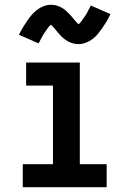

<svg xmlns="http://www.w3.org/2000/svg" viewBox="-20 -781 540 801"><path d="M75 0V-96H201V-424H89V-520H313V-96H425V0ZM307 -597Q302 -597 297.5 -597.5Q293 -598 288.5 -599Q284 -600 279.5 -601.5Q275 -603 270.5 -605Q266 -607 262 -609.5Q258 -612 254 -614.5Q250 -617 246.5 -620Q243 -623 239 -626.5Q235 -630 232 -633.5Q229 -637 226 -640.5Q223 -644 220.5 -646.5Q218 -649 214.5 -654Q211 -659 207 -663Q203 -667 200 -670.5Q197 -674 193 -677.5Q189 -681 189 -682H196Q196 -681 193 -678.5Q190 -676 186.5 -672.5Q183 -669 182 -667.5Q181 -666 179.5 -664Q178 -662 176.5 -660Q175 -658 173.5 -655.5Q172 -653 170 -650.5Q168 -648 166 -645Q164 -642 162 -638.5Q160 -635 158 -631.5Q156 -628 154 -624.5Q152 -621 150 -617Q148 -613 145.5 -608.5Q143 -604 141 -600L59 -636Q68 -654 77 -669Q86 -684 94.5 -696Q103 -708 112 -718.5Q121 -729 133.5 -739Q146 -749 161.5 -755Q177 -761 193 -761Q198 -761 202.5 -760.5Q207 -760 211.5 -759Q216 -758 220.5 -756.5Q225 -755 229.5 -753Q234 -751 238 -748.5Q242 -746 246 -743.5Q250 -741 253.5 -737.5Q257 -734 261 -730.5Q265 -727 268 -724Q271 -721 274 -717.5Q277 -714 279.5 -711.5Q282 -709 285.5 -704Q289 -699 293 -695Q297 -691 300 -687.5Q303 -684 307 -680.5Q311 -677 311 -676H304Q304 -677 307 -679Q310 -681 313.5 -685Q317 -689 318 -690.5Q319 -692 320.5 -693.5Q322 -695 323.5 -697.5Q325 -700 326.5 -702.5Q328 -705 330 -707.5Q332 -710 334 -713Q336 -716 338 -719Q340 -722 342 -725.5Q344 -729 346 -733Q348 -737 350 -741Q352 -745 354.5 -749Q357 -753 359 -758L441 -722Q432 -704 423 -689Q414 -674 405.5 -662Q397 -650 388 -639Q379 -628 366.5 -618.5Q354 -609 338.5 -603Q323 -597 307 -597Z"/></svg>

Font: Iosevka Fixed
Style: Bold
Weight: 700
Monospace: yes
Designer: Belleve Invis
Foundry: Belleve Invis
Version: Version 32.3.0